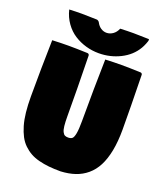

<svg xmlns="http://www.w3.org/2000/svg" viewBox="-142 -850 799 950"><g transform="rotate(20 258.0 -374.5)"><path d="M26.4 -289.3Q26.4 -429.7 30.3 -585.9Q76.7 -588.1 115.7 -588.1Q156 -588.1 215.8 -585.9Q219.7 -585.9 222.7 -583Q225.6 -580.1 225.6 -576.2Q229.5 -392.6 229.5 -259.8Q229.5 -227.8 231.7 -207.8Q233.9 -187.7 239.3 -177.4Q244.6 -167 251.2 -163.6Q257.8 -160.2 268.6 -160.2Q283 -160.2 290.3 -166.7Q297.6 -173.3 301.6 -195.2Q305.7 -217 305.7 -260Q305.7 -429.7 309.6 -585.9Q356.2 -588.1 395 -588.1Q435.3 -588.1 495.1 -585.9Q499 -585.9 502 -583Q504.9 -580.1 504.9 -576.2Q508.8 -392.6 508.8 -289.3Q508.8 -226.6 499.3 -177.7Q489.7 -128.9 471.9 -94.6Q454.1 -60.3 427.1 -37.6Q400.1 -14.9 366.7 -3.7Q333.3 7.6 291 9.8Q256.6 9.8 229 7Q201.4 4.2 175.5 -2.4Q149.7 -9 129.9 -20.1Q110.1 -31.2 92.9 -47.7Q75.7 -64.2 63.7 -86.8Q51.8 -109.4 43.1 -138.9Q34.4 -168.5 30.4 -205.9Q26.4 -243.4 26.4 -289.3ZM57.4 -757.6Q91.8 -759.3 123.5 -759.3Q149.4 -759.3 201.9 -757.6Q206.1 -757.6 210.4 -754.6Q214.8 -751.7 216.8 -747.8Q225.8 -730.2 239.9 -721.2Q253.9 -712.2 269.5 -712.2Q287.4 -712.2 303 -723.3Q318.6 -734.4 326.9 -754.6Q363.5 -756.3 397 -756.3Q424.8 -756.3 475.3 -754.6Q479.5 -754.6 479.5 -751.2Q479.5 -745.1 473 -729.4Q466.6 -713.6 460.4 -703.4Q432.9 -656.5 380.4 -630.2Q327.9 -604 267.8 -604Q232.9 -604 200 -613.4Q167 -622.8 138.3 -641.1Q109.6 -659.4 88.1 -689.5Q66.7 -719.5 57.4 -757.6Z"/></g></svg>

Font: Digitalt
Style: Medium
Weight: 500
Designer: gluk
Foundry: gluk
Version: Version 0.60